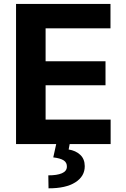

<svg xmlns="http://www.w3.org/2000/svg" viewBox="-20 -748 652 997"><path d="M63.3 0V-727.5H553.7V-600.8H216.8V-429.7H527.9V-305.3H216.8V-126.8H554.5V0ZM272.5 -2.9H342.4L336.5 28.3Q372.9 33.9 396.3 55.6Q419.8 77.2 420.1 114.6Q420.4 167.6 371 198.9Q321.6 230.2 232 229.9L230.9 162.5Q275.8 162.7 301.3 151.8Q326.8 140.8 327.3 118.2Q328.2 96.4 310.9 85Q293.7 73.6 256.6 69.3Z"/></svg>

Font: Inter V
Style: 
Weight: 400
Designer: Rasmus Andersson
Foundry: rsms
Version: Version 4.000;git-a3f224843